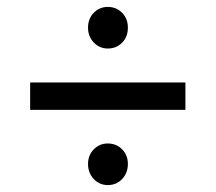

<svg xmlns="http://www.w3.org/2000/svg" viewBox="-20 -627 622 554"><path d="M250.5 -504.5C261.5 -492.8 275 -487 291 -487C307.7 -487 321.5 -492.7 332.5 -504C343.5 -515.3 349 -529.7 349 -547C349 -564.3 343.5 -578.7 332.5 -590C321.5 -601.3 307.7 -607 291 -607C275 -607 261.5 -601.3 250.5 -590C239.5 -578.7 234 -564.3 234 -547C234 -530.3 239.5 -516.2 250.5 -504.5ZM67 -389V-310H515V-389ZM250.5 -110.5C261.5 -98.8 275 -93 291 -93C307.7 -93 321.5 -98.8 332.5 -110.5C343.5 -122.2 349 -136.7 349 -154C349 -170.7 343.5 -184.7 332.5 -196C321.5 -207.3 307.7 -213 291 -213C275 -213 261.5 -207.3 250.5 -196C239.5 -184.7 234 -170.7 234 -154C234 -136.7 239.5 -122.2 250.5 -110.5Z"/></svg>

Font: Rookery
Style: Regular
Weight: 400
Designer: Ryan Kimball / Julieta Ulanovsky
Foundry: Motorola Mobility LLC.
Version: Version 1.0